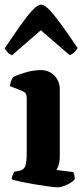

<svg xmlns="http://www.w3.org/2000/svg" viewBox="-31 -799 352 819"><path d="M214 0Q204 0 177.5 -3.5Q151 -7 118.5 -12.5Q86 -18 58 -24Q30 -30 19 -34Q19 -42 22.5 -51Q26 -60 29 -66L53 -71Q69 -74 76 -88.5Q83 -103 83 -151V-383Q83 -403 66 -410L11 -432Q13 -446 17.5 -456.5Q22 -467 26 -471Q42 -479 76.5 -489.5Q111 -500 143 -500Q178 -500 201 -476.5Q224 -453 224 -417V-131Q224 -110 219 -95Q214 -80 210 -74L281 -65Q284 -61 286 -52.5Q288 -44 288 -35Q283 -27 270 -19Q257 -11 241.5 -5.5Q226 0 214 0ZM21 -564Q9 -567 1 -576.5Q-7 -586 -11 -593Q24 -645 53.5 -687Q83 -729 106 -754Q129 -779 144 -779Q159 -779 182 -754.5Q205 -730 235 -688Q265 -646 300 -594Q296 -587 287.5 -577.5Q279 -568 266 -564L143 -670Z"/></svg>

Font: Texturina 72pt ExtraBold
Style: Regular
Weight: 800
Designer: Guillermo Torres Carreño
Foundry: Omnibus-Type
Version: Version 1.002; ttfautohint (v1.8.3)